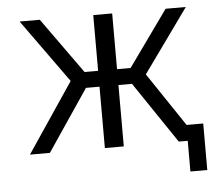

<svg xmlns="http://www.w3.org/2000/svg" viewBox="-48 -574 864 748"><g transform="rotate(-5 384.0 -200.0)"><path d="M343 0V-240H290L128 0H50L233 -272L55 -520H134L290 -302H343V-520H417V-302H470L626 -520H705L527 -272L668 -62H733V120H667V0H653H632L470 -240H417V0Z"/></g></svg>

Font: M PLUS 1p
Style: Regular
Weight: 400
Version: Version 1.062